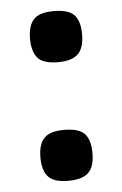

<svg xmlns="http://www.w3.org/2000/svg" viewBox="-44 -545 372 585"><g transform="rotate(-5 142.5 -252.5)"><path d="M222.2 -434.1Q222.2 -392.1 203.1 -374Q184.1 -356 142.1 -356Q96.2 -356 79.6 -376Q63 -396 63 -434.1Q63 -474.1 80.6 -493.2Q98.1 -512.2 142.1 -512.2Q187 -512.2 204.6 -493.7Q222.2 -475.1 222.2 -434.1ZM222.2 -70.8Q222.2 -28.8 203.1 -11Q184.1 6.8 142.1 6.8Q96.2 6.8 79.6 -13.2Q63 -33.2 63 -70.8Q63 -110.8 80.6 -129.9Q98.1 -148.9 142.1 -148.9Q187 -148.9 204.6 -130.4Q222.2 -111.8 222.2 -70.8Z"/></g></svg>

Font: Clear Sans
Style: Bold
Weight: 700
Foundry: Intel Corporation
Version: Version 1.00